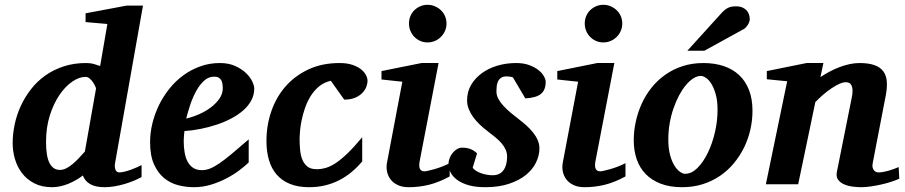

<svg xmlns="http://www.w3.org/2000/svg" viewBox="-20 -760 3733 792"><path d="M376 -394Q376.5 -396 373 -403.8Q369.6 -411.6 363.8 -420.4Q357.9 -429.2 349.9 -436Q341.8 -442.9 333 -442.9Q306.6 -442.9 278.1 -423.3Q249.5 -403.8 225.3 -368.4Q201.2 -333 185.5 -283.7Q169.9 -234.4 169.9 -174.8Q169.9 -114.3 184.6 -86.7Q199.2 -59.1 227.1 -59.1Q239.7 -59.1 252.7 -65.4Q265.6 -71.8 278.6 -82.5Q291.5 -93.3 304.4 -106.7Q317.4 -120.1 330.1 -134.8ZM455.1 -89.8Q452.6 -77.6 453.9 -69.6Q455.1 -61.5 457.8 -56.9Q460.4 -52.2 464.4 -50.5Q468.3 -48.8 471.2 -48.8Q481.4 -48.8 494.1 -52Q506.8 -55.2 519.8 -59.8Q532.7 -64.5 544.2 -69.6Q555.7 -74.7 564 -79.1V-29.8Q551.3 -22.5 533.2 -14.9Q515.1 -7.3 494.6 -1.2Q474.1 4.9 452.9 8.5Q431.6 12.2 412.1 12.2Q374 12.2 352.1 -0.5Q330.1 -13.2 321.8 -36.1Q308.6 -25.9 293.2 -17.1Q277.8 -8.3 261.5 -1.7Q245.1 4.9 228.5 8.5Q211.9 12.2 195.8 12.2Q152.3 12.2 121.3 -3.9Q90.3 -20 70.6 -46.1Q50.8 -72.3 41.5 -104.5Q32.2 -136.7 32.2 -168.9Q32.2 -207 40.5 -246.6Q48.8 -286.1 65.7 -322.8Q82.5 -359.4 107.7 -391.8Q132.8 -424.3 166.5 -448.2Q200.2 -472.2 242.4 -486.1Q284.7 -500 335 -500Q353.5 -500 368.4 -495.6Q383.3 -491.2 393.1 -487.8L422.9 -661.1L333 -668.9V-705.1L502 -736.8H569.8Z M898.9 -396Q898.9 -404.8 897.7 -413.3Q896.5 -421.9 892.8 -428.7Q889.2 -435.5 882.1 -439.7Q875 -443.8 863.8 -443.8Q840.3 -443.8 822 -427.2Q803.7 -410.6 789.6 -385Q775.4 -359.4 765.1 -328.9Q754.9 -298.3 748 -271Q773.9 -276.9 800.8 -288.6Q827.6 -300.3 849.4 -316.7Q871.1 -333 885 -353Q898.9 -373 898.9 -396ZM1028.8 -395Q1028.8 -368.7 1016.8 -346.2Q1004.9 -323.7 983.9 -305.2Q962.9 -286.6 934.8 -271.7Q906.7 -256.8 874.8 -246.1Q842.8 -235.4 808.3 -228.5Q773.9 -221.7 740.7 -219.2Q739.7 -210 738.8 -198.2Q737.8 -186.5 737.8 -178.2Q737.8 -152.3 741.7 -130.4Q745.6 -108.4 754.4 -92.3Q763.2 -76.2 777.6 -67.1Q792 -58.1 813 -58.1Q829.1 -58.1 845.7 -64.5Q862.3 -70.8 884.3 -85.7Q906.2 -100.6 935.5 -125Q964.8 -149.4 1005.9 -185.1V-89.8Q991.2 -75.7 967.8 -57.9Q944.3 -40 914.6 -24.4Q884.8 -8.8 850.6 1.7Q816.4 12.2 779.8 12.2Q747.1 12.2 714.8 3.9Q682.6 -4.4 657 -25.4Q631.3 -46.4 615.2 -82.3Q599.1 -118.2 599.1 -173.8Q599.1 -211.9 608.6 -251Q618.2 -290 635.7 -326.2Q653.3 -362.3 678.7 -394Q704.1 -425.8 736.1 -449.2Q768.1 -472.7 806.2 -486.3Q844.2 -500 886.7 -500Q923.3 -500 950.2 -487.8Q977.1 -475.6 994.6 -458.7Q1012.2 -441.9 1020.5 -424.1Q1028.8 -406.2 1028.8 -395Z M1496.1 -425.8Q1496.1 -417 1491.7 -403.8Q1487.3 -390.6 1476.3 -378.4Q1465.3 -366.2 1446.8 -357.7Q1428.2 -349.1 1399.9 -349.1L1344.7 -426.8Q1316.4 -420.4 1295.9 -403.3Q1275.4 -386.2 1261.2 -363.3Q1247.1 -340.3 1238 -314Q1229 -287.6 1224.1 -263.2Q1219.2 -238.8 1217.5 -219Q1215.8 -199.2 1215.8 -189Q1215.8 -166 1217.8 -143.3Q1219.7 -120.6 1226.8 -102.5Q1233.9 -84.5 1247.8 -73.2Q1261.7 -62 1286.1 -62Q1304.7 -62 1323.7 -67.4Q1342.8 -72.8 1365 -87.4Q1387.2 -102.1 1413.8 -127.7Q1440.4 -153.3 1474.1 -193.8V-94.2Q1453.6 -69.8 1430.2 -50.3Q1406.7 -30.8 1379.6 -16.8Q1352.5 -2.9 1321.5 4.6Q1290.5 12.2 1254.9 12.2Q1209 12.2 1175.8 -1.5Q1142.6 -15.1 1121.1 -40Q1099.6 -64.9 1089.4 -100.1Q1079.1 -135.3 1079.1 -178.2Q1079.1 -243.2 1099.4 -301.5Q1119.6 -359.9 1158.4 -404.1Q1197.3 -448.2 1253.2 -474.1Q1309.1 -500 1380.9 -500Q1410.6 -500 1432.4 -492.9Q1454.1 -485.8 1468.3 -474.9Q1482.4 -463.9 1489.3 -450.9Q1496.1 -438 1496.1 -425.8Z M1835 -32.2Q1790 -7.8 1749.5 2.2Q1709 12.2 1666 12.2Q1638.7 12.2 1619.9 2.9Q1601.1 -6.3 1590.3 -21Q1579.6 -35.6 1576.2 -54Q1572.8 -72.3 1576.7 -90.8L1639.6 -422.9L1553.7 -432.1V-466.8L1718.8 -500H1789.1L1711.9 -99.1Q1710 -90.3 1709.5 -82Q1709 -73.7 1710.7 -67.4Q1712.4 -61 1717.3 -57.1Q1722.2 -53.2 1731 -53.2Q1734.9 -53.2 1746.3 -55.7Q1757.8 -58.1 1772.9 -62.5Q1788.1 -66.9 1804.4 -73.2Q1820.8 -79.6 1835 -86.9ZM1821.8 -663.1Q1821.8 -647 1815.7 -632.8Q1809.6 -618.7 1798.8 -607.9Q1788.1 -597.2 1773.9 -591.1Q1759.8 -585 1743.7 -585Q1727.5 -585 1713.6 -591.1Q1699.7 -597.2 1689.2 -607.9Q1678.7 -618.7 1672.9 -632.8Q1667 -647 1667 -663.1Q1667 -679.2 1672.9 -693.4Q1678.7 -707.5 1689.2 -717.8Q1699.7 -728 1713.6 -734.1Q1727.5 -740.2 1743.7 -740.2Q1759.8 -740.2 1773.9 -734.1Q1788.1 -728 1798.8 -717.8Q1809.6 -707.5 1815.7 -693.4Q1821.8 -679.2 1821.8 -663.1Z M2231 -422.9Q2231 -389.2 2211.9 -373Q2192.9 -356.9 2147 -354L2095.7 -440.9Q2092.3 -441.9 2088.4 -442.9Q2085 -443.8 2080.1 -444.3Q2075.2 -444.8 2069.8 -444.8Q2054.7 -444.8 2046.4 -438.7Q2038.1 -432.6 2033.9 -423.3Q2029.8 -414.1 2028.8 -403.1Q2027.8 -392.1 2027.8 -382.8Q2027.8 -367.2 2035.6 -352.5Q2043.5 -337.9 2056.2 -324Q2068.8 -310.1 2084.7 -296.6Q2100.6 -283.2 2116.7 -271Q2133.8 -257.8 2149.7 -243.9Q2165.5 -230 2178 -214.6Q2190.4 -199.2 2197.8 -182.6Q2205.1 -166 2205.1 -147.9Q2205.1 -119.1 2191.4 -90.3Q2177.7 -61.5 2149.9 -38.8Q2122.1 -16.1 2080.1 -2Q2038.1 12.2 1981.9 12.2Q1942.4 12.2 1913.8 4.2Q1885.3 -3.9 1866.7 -17.3Q1848.1 -30.8 1839.1 -47.9Q1830.1 -64.9 1830.1 -83Q1830.1 -96.2 1835 -108.4Q1839.8 -120.6 1847.9 -130.1Q1856 -139.6 1865.7 -145.3Q1875.5 -150.9 1885.7 -150.9Q1907.7 -150.9 1922.9 -144.3Q1938 -137.7 1947.8 -127L1929.7 -67.9Q1935.1 -60.5 1944.8 -54.7Q1954.6 -48.8 1966.1 -44.9Q1977.5 -41 1989.5 -39.1Q2001.5 -37.1 2011.7 -37.1Q2042 -37.1 2056.9 -57.9Q2071.8 -78.6 2071.8 -113.8Q2071.8 -128.9 2065.9 -142.3Q2060.1 -155.8 2049.3 -168.5Q2038.6 -181.2 2023.4 -193.6Q2008.3 -206.1 1989.7 -220.2Q1974.1 -231.9 1959.2 -246.1Q1944.3 -260.3 1932.6 -276.1Q1920.9 -292 1913.8 -309.6Q1906.7 -327.1 1906.7 -346.2Q1906.7 -381.3 1923.3 -409.7Q1939.9 -438 1967.8 -458.3Q1995.6 -478.5 2032.2 -489.3Q2068.8 -500 2108.9 -500Q2140.1 -500 2163.1 -491.5Q2186 -482.9 2201.2 -470.9Q2216.3 -459 2223.6 -445.6Q2231 -432.1 2231 -422.9Z M2560.1 -32.2Q2515.1 -7.8 2474.6 2.2Q2434.1 12.2 2391.1 12.2Q2363.8 12.2 2345 2.9Q2326.2 -6.3 2315.4 -21Q2304.7 -35.6 2301.3 -54Q2297.9 -72.3 2301.8 -90.8L2364.7 -422.9L2278.8 -432.1V-466.8L2443.8 -500H2514.2L2437 -99.1Q2435.1 -90.3 2434.6 -82Q2434.1 -73.7 2435.8 -67.4Q2437.5 -61 2442.4 -57.1Q2447.3 -53.2 2456.1 -53.2Q2460 -53.2 2471.4 -55.7Q2482.9 -58.1 2498 -62.5Q2513.2 -66.9 2529.5 -73.2Q2545.9 -79.6 2560.1 -86.9ZM2546.9 -663.1Q2546.9 -647 2540.8 -632.8Q2534.7 -618.7 2523.9 -607.9Q2513.2 -597.2 2499 -591.1Q2484.9 -585 2468.8 -585Q2452.6 -585 2438.7 -591.1Q2424.8 -597.2 2414.3 -607.9Q2403.8 -618.7 2397.9 -632.8Q2392.1 -647 2392.1 -663.1Q2392.1 -679.2 2397.9 -693.4Q2403.8 -707.5 2414.3 -717.8Q2424.8 -728 2438.7 -734.1Q2452.6 -740.2 2468.8 -740.2Q2484.9 -740.2 2499 -734.1Q2513.2 -728 2523.9 -717.8Q2534.7 -707.5 2540.8 -693.4Q2546.9 -679.2 2546.9 -663.1Z M2939.9 -307.1Q2939.9 -343.8 2932.6 -370.1Q2925.3 -396.5 2914.8 -413.6Q2904.3 -430.7 2892.3 -438.7Q2880.4 -446.8 2871.1 -446.8Q2856 -446.8 2840.1 -436.8Q2824.2 -426.8 2809.3 -408.9Q2794.4 -391.1 2781.2 -366.5Q2768.1 -341.8 2758.1 -312.7Q2748 -283.7 2742.4 -251.2Q2736.8 -218.8 2736.8 -185.1Q2736.8 -146.5 2744.4 -119.4Q2752 -92.3 2762.9 -75.4Q2773.9 -58.6 2785.6 -50.8Q2797.4 -43 2806.2 -43Q2832.5 -43 2856.7 -66.9Q2880.9 -90.8 2899.4 -128.9Q2918 -167 2929 -213.9Q2939.9 -260.7 2939.9 -307.1ZM3084 -303.2Q3084 -263.7 3075.2 -225.1Q3066.4 -186.5 3049.3 -151.6Q3032.2 -116.7 3007.3 -86.7Q2982.4 -56.6 2950.2 -34.7Q2918 -12.7 2878.7 -0.2Q2839.4 12.2 2793.9 12.2Q2742.7 12.2 2705.1 -2.4Q2667.5 -17.1 2642.8 -42.7Q2618.2 -68.4 2606.2 -103.8Q2594.2 -139.2 2594.2 -181.2Q2594.2 -220.2 2602.8 -259Q2611.3 -297.9 2627.7 -333.5Q2644 -369.1 2668.5 -399.4Q2692.9 -429.7 2724.9 -452.1Q2756.8 -474.6 2796.1 -487.3Q2835.4 -500 2881.8 -500Q2927.7 -500 2965.1 -487.5Q3002.4 -475.1 3028.8 -450.4Q3055.2 -425.8 3069.6 -388.9Q3084 -352.1 3084 -303.2ZM3072.8 -681.2Q3072.8 -676.3 3070.8 -670.2Q3068.8 -664.1 3065.2 -658.2Q3061.5 -652.3 3056.9 -647.2Q3052.2 -642.1 3046.4 -639.2L2885.7 -550.8H2815.4L2952.6 -702.1Q2960.9 -711.4 2968 -717.5Q2975.1 -723.6 2982.4 -727.3Q2989.7 -731 2997.6 -732.4Q3005.4 -733.9 3015.6 -733.9Q3031.7 -733.9 3042.7 -729Q3053.7 -724.1 3060.3 -716.6Q3066.9 -709 3069.8 -699.5Q3072.8 -689.9 3072.8 -681.2Z M3689.5 -22.9Q3676.3 -16.6 3656.7 -10.3Q3637.2 -3.9 3615.5 1Q3593.8 5.9 3572 9Q3550.3 12.2 3533.2 12.2Q3516.6 12.2 3497.3 9.8Q3478 7.3 3462.2 0.5Q3446.3 -6.3 3437.3 -18.6Q3428.2 -30.8 3432.1 -50.8L3493.2 -356Q3497.1 -374 3496.8 -386.5Q3496.6 -398.9 3492.9 -406.7Q3489.3 -414.6 3483.2 -417.7Q3477.1 -420.9 3469.2 -420.9Q3457.5 -420.9 3442.4 -414.1Q3427.2 -407.2 3410.4 -396Q3393.6 -384.8 3376.2 -369.9Q3358.9 -355 3343.3 -338.9L3272.5 0H3139.2L3227.1 -424.8L3143.1 -433.1V-466.8L3307.1 -500H3376.5L3364.3 -441.9Q3382.3 -454.1 3402.6 -464.8Q3422.9 -475.6 3443.6 -483.4Q3464.4 -491.2 3485.1 -495.6Q3505.9 -500 3525.4 -500Q3562.5 -500 3586.7 -491.5Q3610.8 -482.9 3623.3 -466.3Q3635.7 -449.7 3637.9 -425.3Q3640.1 -400.9 3634.3 -369.1L3580.1 -87.9Q3577.6 -75.7 3579.8 -68.1Q3582 -60.5 3586.2 -56.2Q3590.3 -51.8 3595.2 -50.3Q3600.1 -48.8 3604 -48.8Q3619.6 -48.8 3642.1 -54.9Q3664.6 -61 3687 -70.8Z"/></svg>

Font: Charis SIL Phon
Style: Bold Italic
Weight: 700
Italic angle: -11°
Foundry: SIL International
Version: Version 5.000